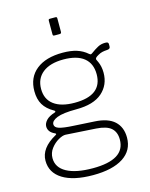

<svg xmlns="http://www.w3.org/2000/svg" viewBox="-133 -826 848 1085"><g transform="rotate(-15 291.0 -283.5)"><path d="M552 -517V-504Q552 -497 548.5 -493Q545 -489 535 -488Q516 -487 504 -484Q492 -481 480 -474Q467 -467 462.5 -461.5Q458 -456 460 -451Q462 -447 468 -434Q474 -421 477.5 -404.5Q481 -388 481 -369Q481 -298 430.5 -253.5Q380 -209 279 -209Q200 -209 165.5 -195Q131 -181 131 -160Q131 -142 156 -134Q181 -126 240 -123L360 -116Q438 -112 476 -77Q514 -42 514 19Q514 94 451.5 134.5Q389 175 275 175Q160 175 97.5 136Q35 97 35 27Q35 -47 127 -98Q138 -104 127 -109Q89 -126 89 -159Q89 -177 105 -194.5Q121 -212 156 -223Q161 -224 161 -228Q161 -232 155 -235Q114 -258 95 -290Q76 -322 76 -369Q76 -449 131.5 -493.5Q187 -538 286 -538Q334 -538 368.5 -527Q403 -516 429 -493Q436 -488 438 -488Q441 -488 447 -492Q470 -509 489.5 -519.5Q509 -530 533 -530Q544 -530 548 -527Q552 -524 552 -517ZM441 -371Q441 -434 400 -467Q359 -500 280 -500Q202 -500 159 -466Q116 -432 116 -371Q116 -311 158.5 -279Q201 -247 280 -247Q441 -247 441 -371ZM183 -86Q166 -87 140.5 -72.5Q115 -58 96 -33Q77 -8 77 23Q77 78 131 107.5Q185 137 284 137Q377 137 424.5 108Q472 79 472 19Q472 -24 446 -47.5Q420 -71 359 -75ZM308 -656Q308 -649 305.5 -646.5Q303 -644 296 -644H269Q262 -644 260 -646Q258 -648 258 -654V-732Q258 -738 260 -740Q262 -742 267 -742H299Q304 -742 306 -740Q308 -738 308 -732Z"/></g></svg>

Font: Libre Franklin Thin
Style: Regular
Weight: 250
Designer: Pablo Impallari, Rodrigo Fuenzalida
Foundry: Impallari Type
Version: Version 1.002; ttfautohint (v1.5)